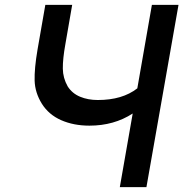

<svg xmlns="http://www.w3.org/2000/svg" viewBox="-20 -770 754 790"><path d="M714.5 -750 582.5 0H473L526 -303Q449 -253 348 -253Q283 -253 231.8 -275.5Q180.5 -298 152 -343.5Q124 -389 122.5 -438Q121 -487.5 134.5 -566.5L166.5 -750H277L249 -588.5Q238 -527 238.5 -487.5Q239 -449 258.5 -414.5Q277 -385.5 309.5 -372Q342 -358.5 382.5 -358.5Q483.5 -358.5 545 -406.5L605 -750Z"/></svg>

Font: Russisch Sans SemiBold
Style: Italic
Weight: 600
Width: 4
Italic angle: -10°
Designer: Michael Sharanda (font) & Cristiano Sobral (main changes)
Foundry: Michael Sharanda
Version: Version 2.00;September 8, 2020;FontCreator 13.0.0.2681 64-bi